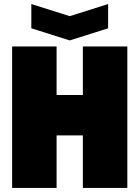

<svg xmlns="http://www.w3.org/2000/svg" viewBox="-20 -930 690 950"><path d="M40 0V-700H260V-460H390V-700H610V0H390V-260H260V0ZM515 -910V-790L325 -730L135 -790V-910L325 -850Z"/></svg>

Font: Tektur Black
Style: Regular
Weight: 900
Designer: Adam Jagosz
Foundry: Adam Jagosz
Version: Version 1.005;gftools[0.9.30]